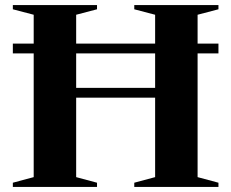

<svg xmlns="http://www.w3.org/2000/svg" viewBox="-20 -735 910 755"><path d="M279.5 -38.5 361.5 -16.5V0H30.5V-16.5L112.5 -38.5V-525H30.5V-563.5H112.5V-677L30.5 -698.5V-715H361.5V-698.5L279.5 -677V-563.5H590V-677L508 -698.5V-715H839V-698.5L757 -677V-563.5H839V-525H757V-38.5L839 -16.5V0H508V-16.5L590 -38.5V-351H279.5ZM279.5 -389.5H590V-525H279.5Z"/></svg>

Font: Newsreader 72pt SemiBold
Style: Regular
Weight: 600
Designer: Hugues Gentile
Foundry: Production Type
Version: Version 1.003; ttfautohint (v1.8.3)